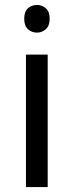

<svg xmlns="http://www.w3.org/2000/svg" viewBox="-20 -757 298 777"><path d="M173 -536V0H85V-536ZM130 -737Q150 -737 165.5 -723.5Q181 -710 181 -681Q181 -653 165.5 -639Q150 -625 130 -625Q108 -625 93 -639Q78 -653 78 -681Q78 -710 93 -723.5Q108 -737 130 -737Z"/></svg>

Font: Noto Sans Lisu
Style: Regular
Weight: 400
Designer: Monotype Design Team. David Williams.
Foundry: Monotype Imaging Inc.
Version: Version 2.102